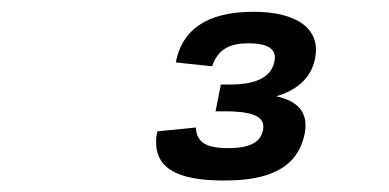

<svg xmlns="http://www.w3.org/2000/svg" viewBox="-20 -852 660 326"><path d="M410.5 -832C329.5 -832 288.5 -800 278.5 -746L340 -739.5C350.5 -769 370.5 -778.5 402 -778.5C435 -778.5 450.5 -768.5 446 -748C441.5 -723.5 419 -708.5 371 -708.5H355L346 -663H361.5C415.5 -663 430.5 -651.5 426.5 -631C423 -612.5 407.5 -600.5 367.5 -600.5C328.5 -600.5 314 -611 312.5 -635.5L247 -629C234.5 -564 284.5 -545.5 360.5 -545.5C433.5 -545.5 485.5 -564.5 497.5 -626C504.5 -664.5 481.5 -681.5 449 -688.5C480 -697.5 508 -716.5 515 -753C525 -803.5 483.5 -832 410.5 -832Z"/></svg>

Font: Monaspace Krypton SemiBold
Style: Italic
Weight: 600
Italic angle: -11°
Designer: Riley Cran & the Lettermatic Team
Foundry: Lettermatic
Version: Version 1.101 (Monaspace Krypton)